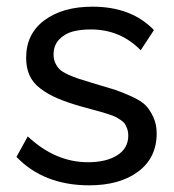

<svg xmlns="http://www.w3.org/2000/svg" viewBox="-20 -551 528 581"><path d="M250 9.8Q112.8 9.8 29.8 -76.2L64 -138.2Q147.5 -60.1 246.1 -60.1Q301.3 -60.1 334.7 -81.1Q368.2 -102.1 368.2 -141.1Q368.2 -151.9 365.2 -160.4Q362.3 -168.9 358.4 -175.3Q354.5 -181.6 345.7 -187.5Q336.9 -193.4 330.1 -197Q323.2 -200.7 308.8 -205.3Q294.4 -210 284.9 -212.6Q275.4 -215.3 256.1 -220.5Q236.8 -225.6 225.1 -229Q182.1 -241.2 153.3 -253.7Q124.5 -266.1 102.1 -283.2Q79.6 -300.3 69.3 -323Q59.1 -345.7 59.1 -376Q59.1 -448.7 114.5 -489.7Q169.9 -530.8 259.8 -530.8Q377.9 -530.8 445.8 -460L405.8 -398.9Q344.2 -461.9 254.9 -461.9Q224.6 -461.9 200.7 -455.8Q176.8 -449.7 159.4 -431.9Q142.1 -414.1 142.1 -386.2Q142.1 -371.6 147.5 -360.1Q152.8 -348.6 160.6 -341.1Q168.5 -333.5 185.5 -325.7Q202.6 -317.9 217.3 -313Q231.9 -308.1 259.8 -299.8Q305.2 -286.6 326.4 -279.8Q347.7 -272.9 377.7 -259.3Q407.7 -245.6 420.7 -232.2Q433.6 -218.8 443.8 -197Q454.1 -175.3 454.1 -147Q454.1 -73.7 398.4 -32Q342.8 9.8 250 9.8Z"/></svg>

Font: Rawline Medium
Style: Regular
Weight: 500
Designer: Matt McInerney, Pablo Impallari, Rodrigo Fuenzalida
Foundry: Matt McInerney, Pablo Impallari, Rodrigo Fuenzalida
Version: Version 4.020;PS 004.020;hotconv 1.0.88;makeotf.lib2.5.64775